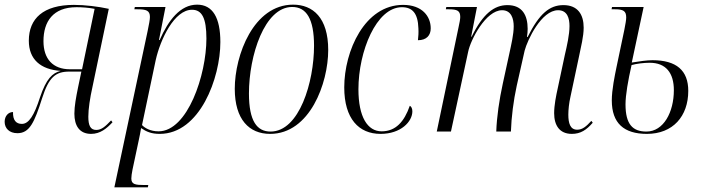

<svg xmlns="http://www.w3.org/2000/svg" viewBox="-36 -566 3023 826"><path d="M356 10C395 10 423 -13 448 -40L442 -48C417 -22 401 -7 378 -7C353 -7 344 -26 344 -64C344 -97 351 -144 362 -193L432 -528C387 -538 329 -545 282 -545C150 -545 88 -486 88 -391C88 -311 138 -267 225 -261C189 -252 163 -227 136 -147C111 -69 88 -33 58 -33C33 -33 19 -49 20 -84C0 -84 -16 -67 -16 -42C-16 -14 4 7 39 7C91 7 112 -39 145 -143C174 -234 203 -258 262 -258H314L300 -191C291 -147 284 -109 284 -77C284 -25 306 10 356 10ZM265 -268C192 -268 151 -312 151 -389C151 -473 192 -535 293 -535C318 -535 345 -533 371 -528L317 -268Z M599 -432 456 240H600L602 230H585C546 230 529 227 529 202C529 193 531 179 534 164L561 37C565 20 567 7 571 -15C594 1 616 10 651 10C824 10 912 -231 912 -385C912 -490 879 -546 812 -546C739 -546 688 -478 651 -394H648L676 -536H544L542 -526H555C593 -526 609 -521 609 -493C609 -482 605 -461 599 -432ZM646 -1C610 -1 586 -16 575 -28L634 -308C654 -397 714 -524 790 -524C833 -524 852 -488 852 -400C852 -244 771 -1 646 -1Z M1126 10C1297 10 1376 -208 1376 -351C1376 -490 1310 -546 1225 -546C1055 -546 974 -329 974 -184C974 -52 1036 10 1126 10ZM1128 0C1070 0 1035 -44 1035 -164C1035 -327 1102 -536 1221 -536C1282 -536 1315 -485 1315 -369C1315 -214 1252 0 1128 0Z M1601 10C1689 10 1738 -43 1738 -87C1738 -100 1733 -108 1727 -111C1703 -42 1666 -1 1606 -1C1545 -1 1506 -63 1506 -182C1506 -345 1583 -535 1693 -535C1738 -535 1762 -509 1764 -444C1765 -426 1764 -409 1762 -393C1799 -393 1817 -414 1817 -444C1817 -495 1781 -545 1698 -545C1533 -545 1445 -347 1445 -190C1445 -55 1508 10 1601 10Z M2424 10C2462 10 2487 -7 2514 -38L2508 -46C2486 -22 2470 -8 2447 -8C2417 -8 2409 -36 2409 -73C2409 -93 2412 -123 2418 -149L2456 -328C2463 -363 2475 -409 2475 -447C2475 -503 2450 -544 2388 -544C2328 -544 2284 -507 2234 -407H2231C2233 -419 2234 -431 2234 -442C2234 -499 2212 -544 2147 -544C2091 -544 2042 -508 1993 -408H1991L2016 -536H1884L1882 -526H1894C1931 -526 1944 -520 1944 -493C1944 -484 1941 -468 1937 -450L1843 0H1904L1978 -343C1988 -394 2054 -522 2124 -522C2164 -522 2174 -485 2174 -453C2174 -418 2164 -376 2154 -330L2127 -206C2112 -137 2101 -63 2099 0H2162C2164 -62 2173 -133 2187 -197L2221 -348C2233 -394 2293 -522 2365 -522C2405 -522 2414 -487 2414 -454C2414 -417 2403 -368 2394 -330L2364 -189C2356 -153 2348 -113 2348 -79C2348 -27 2371 10 2424 10Z M2747 10C2859 10 2925 -66 2925 -175C2925 -263 2874 -307 2771 -307C2747 -307 2713 -302 2682 -297L2733 -536H2597L2595 -526H2610C2645 -526 2658 -519 2658 -491C2658 -480 2655 -464 2650 -438L2616 -276C2609 -242 2596 -180 2596 -134C2596 -36 2648 10 2747 10ZM2745 0C2686 0 2655 -31 2655 -117C2655 -157 2666 -220 2681 -286C2702 -292 2733 -296 2759 -296C2829 -296 2863 -252 2863 -178C2863 -84 2819 0 2745 0Z"/></svg>

Font: Noto Serif Display Condensed Light
Style: Italic
Weight: 300
Width: 3
Italic angle: -12°
Designer: Monotype Design Team
Foundry: Monotype Imaging Inc.
Version: Version 2.009